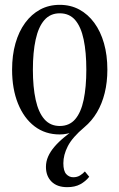

<svg xmlns="http://www.w3.org/2000/svg" viewBox="-20 -546 494 794"><path d="M116 -258Q116 -186 127.5 -133.5Q139 -81 163.5 -53Q188 -25 227 -25Q267 -25 291 -53Q315 -81 326 -133.5Q337 -186 337 -258Q337 -330 326 -382.5Q315 -435 291 -463Q267 -491 227 -491Q188 -491 163.5 -463Q139 -435 127.5 -382.5Q116 -330 116 -258ZM303 -22 308 -12Q297 -6 284 -1Q271 4 256.5 7Q242 10 227 10Q167 10 123 -23.5Q79 -57 54.5 -117.5Q30 -178 30 -258Q30 -318 44 -367Q58 -416 84 -451.5Q110 -487 146 -506.5Q182 -526 227 -526Q272 -526 308 -506.5Q344 -487 370 -451.5Q396 -416 410 -367Q424 -318 424 -258Q424 -206 413 -161.5Q402 -117 381 -81.5Q360 -46 329 -20Q304 1 287 20.5Q270 40 260.5 58.5Q251 77 246.5 94.5Q242 112 242 129Q242 161 254 174Q266 187 283 187Q299 187 311 179.5Q323 172 331 163L349 185Q334 204 312 216Q290 228 258 228Q216 228 193 205Q170 182 170 144Q170 122 179 101.5Q188 81 205 61Q222 41 247 20.5Q272 0 303 -22Z"/></svg>

Font: Roboto Serif 120pt ExtraCondensed
Style: Regular
Weight: 400
Width: 2
Designer: Greg Gazdowicz
Foundry: Commercial Type
Version: Version 1.008